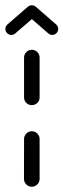

<svg xmlns="http://www.w3.org/2000/svg" viewBox="-53 -707 240 727"><path d="M67.4 0Q55.2 0 46.5 -8.7Q37.8 -17.4 37.8 -29.6L38.1 -180.4Q38.1 -192.6 46.7 -201.3Q55.2 -210 67.4 -210Q79.6 -210 88.3 -201.3Q97 -192.6 97 -180.4V-29.6Q97 -17.4 88.3 -8.7Q79.6 0 67.4 0ZM67.4 -308.9Q55.2 -308.9 46.7 -317.4Q38.1 -325.9 38.1 -338.1V-488.9Q38.1 -501.1 46.7 -509.8Q55.2 -518.5 67.4 -518.5Q79.6 -518.5 88.3 -509.8Q97 -501.1 97 -488.9V-338.1Q97 -325.9 88.3 -317.4Q79.6 -308.9 67.4 -308.9ZM67.4 -687Q76.7 -687 83.3 -680.4Q90 -673.7 90 -664.4Q90 -654.4 82.2 -647.4L4.8 -580.4Q-1.5 -574.8 -10 -574.8Q-19.3 -574.8 -25.9 -581.5Q-32.6 -588.1 -32.6 -597.4Q-32.6 -607.4 -24.8 -614.4L52.6 -681.5Q58.9 -687 67.4 -687ZM82.6 -681.5 159.6 -614.4Q167.4 -607.4 167.4 -597.4Q167.4 -588.1 160.7 -581.5Q154.1 -574.8 144.8 -574.8Q136.3 -574.8 130 -580.4L53 -647.4Z"/></svg>

Font: 26F Galaxy Sans Medium
Style: Regular
Weight: 500
Designer: C₂₉H₂₅N₃O₅
Version: Version 1.100